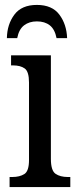

<svg xmlns="http://www.w3.org/2000/svg" viewBox="-20 -761 318 781"><path d="M19 0V-41H30Q60 -41 79 -53Q98 -65 98 -110V-425Q98 -470 80.5 -482.5Q63 -495 33 -495H25V-536H187V-115Q187 -67 206 -54Q225 -41 256 -41H266V0ZM8 -606Q9 -662 38.5 -701.5Q68 -741 130 -741Q192 -741 221.5 -701.5Q251 -662 253 -606H210Q203 -642 182.5 -658Q162 -674 130 -674Q99 -674 78 -658Q57 -642 50 -606Z"/></svg>

Font: Noto Serif Condensed
Style: Regular
Weight: 400
Width: 3
Designer: Monotype Design Team
Foundry: Monotype Imaging Inc.
Version: Version 2.013; ttfautohint (v1.8.4.7-5d5b)